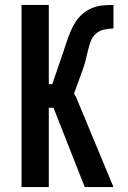

<svg xmlns="http://www.w3.org/2000/svg" viewBox="-20 -755 515 775"><path d="M67 0V-735H177V-415H191L221 -503Q228 -523 235 -544Q242 -565 249 -586Q256 -607 264.5 -627.5Q273 -648 285 -666.5Q297 -685 314 -699.5Q331 -714 351.5 -722.5Q372 -731 394 -733Q416 -735 438 -735V-640Q419 -640 399.5 -635.5Q380 -631 366 -618Q352 -605 345.5 -586.5Q339 -568 334.5 -549Q330 -530 325.5 -511.5Q321 -493 314 -474L279 -378L284 -368H285L438 0H322L196 -320H177V0Z"/></svg>

Font: Iosevka QP
Style: Bold
Weight: 700
Designer: Belleve Invis
Foundry: Belleve Invis
Version: Version 20.0.0; ttfautohint (v1.8.4)